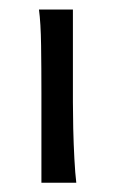

<svg xmlns="http://www.w3.org/2000/svg" viewBox="-20 -394 247 414"><path d="M69.3 0Q69.3 0 69.3 -19.8Q69.3 -39.6 69.3 -70.3Q69.3 -101.1 69.3 -134.3Q69.3 -167.5 69.3 -193.8Q69.3 -247.6 68.6 -296.1Q67.9 -344.7 64 -373.5H137.2Q137.2 -368.7 137.2 -346.4Q137.2 -324.2 137.2 -293.5Q137.2 -262.7 137.2 -230.7Q137.2 -198.7 137.2 -173.8Q137.2 -150.4 137.9 -116.9Q138.7 -83.5 140.4 -51.5Q142.1 -19.5 144.5 0Z"/></svg>

Font: Harmattan
Style: Regular
Weight: 400
Designer: George W. Nuss III and SIL International
Foundry: SIL International
Version: Version 4.000